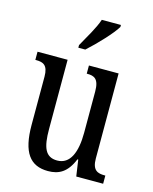

<svg xmlns="http://www.w3.org/2000/svg" viewBox="-116 -843 742 931"><g transform="rotate(15 255.0 -378.0)"><path d="M203 -619V-606H238C286 -649 354 -721 374 -756V-766H278C263 -721 231 -670 203 -619ZM215 10C269 10 310 -11 339 -82H343L355 0H490V-41H486C452 -41 424 -49 424 -109V-536H275V-495H278C312 -495 337 -486 337 -422V-215C337 -117 310 -51 245 -51C185 -51 168 -97 168 -188V-536H17V-495H21C56 -495 81 -486 81 -428V-186C81 -48 125 10 215 10Z"/></g></svg>

Font: Noto Serif Myanmar ExtCond
Style: Regular
Weight: 400
Width: 2
Designer: Ben Mitchell and the Monotype Design Team
Foundry: Monotype Imaging Inc.
Version: Version 2.106